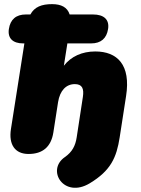

<svg xmlns="http://www.w3.org/2000/svg" viewBox="-20 -735 682 929"><path d="M414 152C517 90 544 26 559 -70L590 -270C614 -422 547 -486 441 -486C377 -486 324 -462 289 -417L306 -525H421C468 -525 496 -549 503 -595C510 -640 483 -665 430 -665H317C306 -700 276 -715 232 -715C182 -715 147 -702 127 -665H105C58 -665 30 -641 23 -595C16 -550 42 -525 92 -525H98L33 -111C21 -35 53 10 118 10C187 10 227 -25 238 -93L261 -241C270 -297 300 -328 342 -328C378 -328 387 -306 381 -266L351 -70C345 -31 330 0 294 25C202 88 289 227 414 152Z"/></svg>

Font: SN Pro Black
Style: Italic
Weight: 900
Italic angle: -9°
Designer: Tobias Whetton
Foundry: Supernotes
Version: Version 1.001;Glyphs 3.2 (3249)